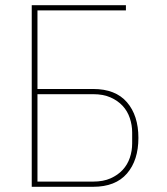

<svg xmlns="http://www.w3.org/2000/svg" viewBox="-20 -718 640 738"><path d="M102 -698H464V-678H124V-376H338Q424 -376 468 -325Q512 -274 512 -188Q512 -102 468 -51Q424 0 338 0H102ZM338 -20Q377 -20 405 -32.5Q433 -45 451.5 -65Q470 -85 479 -111.5Q488 -138 488 -167V-209Q488 -237 479 -264Q470 -291 451.5 -311Q433 -331 405 -343.5Q377 -356 338 -356H124V-20Z"/></svg>

Font: IBM Plex Mono Thin
Style: Regular
Weight: 100
Monospace: yes
Designer: Mike Abbink, Paul van der Laan, Pieter van Rosmalen
Foundry: Bold Monday
Version: Version 2.3